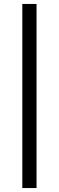

<svg xmlns="http://www.w3.org/2000/svg" viewBox="-20 -833 298 972"><path d="M93 -813H165V119H93Z"/></svg>

Font: Montserrat
Style: Regular
Weight: 400
Designer: Julieta Ulanovsky
Foundry: Julieta Ulanovsky
Version: Version 6.001